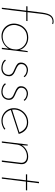

<svg xmlns="http://www.w3.org/2000/svg" viewBox="982 -1779 804 2808"><g transform="rotate(90 1384.0 -375.0)"><path d="M136 -357H71L73 -375H138L164 -585Q176 -680 207 -718.5Q238 -757 295 -757Q313 -757 334 -749L324 -735Q312 -742 295 -742Q247 -742 220.5 -707.5Q194 -673 184 -589L158 -375H288L286 -357H156L112 0H93Z M743 -378 698 0H679L691 -99Q663 -52 614 -23.5Q565 5 508 5Q456 5 414 -19.5Q372 -44 348.5 -85.5Q325 -127 325 -177Q325 -223 346 -271Q367 -319 413.5 -352.5Q460 -386 531 -386Q595 -386 643.5 -351.5Q692 -317 710 -262L728 -378ZM704 -211Q702 -254 678.5 -290Q655 -326 616.5 -347Q578 -368 532 -368Q467 -368 425 -337Q383 -306 364 -262Q345 -218 345 -179Q345 -133 367 -95Q389 -57 427.5 -34.5Q466 -12 513 -12Q559 -12 599.5 -32Q640 -52 667 -88Q694 -124 700 -170Z M974 7Q941 7 906 -6Q871 -19 852 -47L865 -59Q880 -37 909 -23.5Q938 -10 974 -10Q1013 -10 1041 -30Q1069 -50 1075 -92Q1077 -120 1064.5 -138Q1052 -156 1034 -165.5Q1016 -175 979 -191Q938 -208 916.5 -227Q895 -246 895 -279Q895 -328 929.5 -356Q964 -384 1010 -382Q1035 -380 1063 -368Q1091 -356 1109 -332L1096 -319Q1082 -341 1055 -352.5Q1028 -364 1004 -364Q971 -364 944 -343Q917 -322 917 -284Q917 -256 936 -239.5Q955 -223 991 -207Q997 -204 1029.5 -190Q1062 -176 1078.5 -155.5Q1095 -135 1095 -108Q1095 -57 1063.5 -25Q1032 7 974 7Z M1320 7Q1287 7 1252 -6Q1217 -19 1198 -47L1211 -59Q1226 -37 1255 -23.5Q1284 -10 1320 -10Q1359 -10 1387 -30Q1415 -50 1421 -92Q1423 -120 1410.5 -138Q1398 -156 1380 -165.5Q1362 -175 1325 -191Q1284 -208 1262.5 -227Q1241 -246 1241 -279Q1241 -328 1275.5 -356Q1310 -384 1356 -382Q1381 -380 1409 -368Q1437 -356 1455 -332L1442 -319Q1428 -341 1401 -352.5Q1374 -364 1350 -364Q1317 -364 1290 -343Q1263 -322 1263 -284Q1263 -256 1282 -239.5Q1301 -223 1337 -207Q1343 -204 1375.5 -190Q1408 -176 1424.5 -155.5Q1441 -135 1441 -108Q1441 -57 1409.5 -25Q1378 7 1320 7Z M1749 -11Q1781 -11 1811.5 -21.5Q1842 -32 1865 -52L1876 -37Q1849 -17 1815.5 -5.5Q1782 6 1748 6Q1695 6 1652.5 -18.5Q1610 -43 1586 -84.5Q1562 -126 1562 -177Q1562 -233 1590 -281Q1618 -329 1665.5 -357Q1713 -385 1769 -385Q1836 -385 1879.5 -347.5Q1923 -310 1939 -247L1588 -132Q1603 -79 1645.5 -45Q1688 -11 1749 -11ZM1770 -367Q1720 -367 1676.5 -341.5Q1633 -316 1607.5 -273Q1582 -230 1582 -179Q1582 -170 1584 -150L1915 -257Q1898 -305 1860.5 -336Q1823 -367 1770 -367Z M2271 -385Q2323 -385 2352 -359.5Q2381 -334 2381 -291Q2381 -279 2380 -273L2347 0H2327L2360 -272Q2361 -277 2361 -287Q2361 -323 2336 -345Q2311 -367 2268 -367Q2225 -367 2187 -348Q2149 -329 2124 -295Q2099 -261 2094 -218L2067 0H2048L2094 -378H2109L2103 -292Q2129 -335 2173.5 -360Q2218 -385 2271 -385Z M2660 -543 2639 -370H2765L2762 -352H2636L2593 0H2574L2617 -352H2529L2531 -370H2619L2640 -543Z"/></g></svg>

Font: Josefin Sans Thin
Style: Italic
Weight: 200
Italic angle: -7°
Designer: Santiago Orozco
Foundry: Typemade
Version: Version 2.000